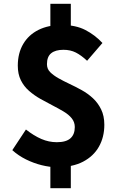

<svg xmlns="http://www.w3.org/2000/svg" viewBox="-20 -869 639 1014"><path d="M280 14Q243 14 200.5 3.5Q158 -7 117.5 -27Q77 -47 45 -76L117 -185Q159 -152 198.5 -135Q238 -118 280 -118Q329 -118 352 -138.5Q375 -159 375 -198Q375 -224 359 -244Q343 -264 316 -280Q289 -296 257 -312.5Q225 -329 193 -347Q161 -365 133.5 -389Q106 -413 90 -445.5Q74 -478 74 -522Q74 -588 102.5 -636.5Q131 -685 183 -711Q235 -737 306 -737Q380 -737 431 -710.5Q482 -684 521 -642L440 -548Q409 -577 380.5 -591.5Q352 -606 315 -606Q273 -606 250.5 -588Q228 -570 228 -530Q228 -505 245 -488Q262 -471 288.5 -456Q315 -441 347 -426Q379 -411 411.5 -393Q444 -375 470.5 -350.5Q497 -326 514 -291.5Q531 -257 531 -210Q531 -145 502.5 -94.5Q474 -44 418.5 -15Q363 14 280 14ZM246 125V-53H354V125ZM246 -686V-849H354V-686Z"/></svg>

Font: Noto Sans TC ExtraBold
Style: Regular
Weight: 800
Designer: Ryoko NISHIZUKA  (kana, bopomofo & ideographs); Paul D. Hunt (Latin, Greek & Cyrillic); Sandoll Communications , Soo-you
Foundry: Adobe
Version: Version 2.004-H2;hotconv 1.0.118;makeotfexe 2.5.65603